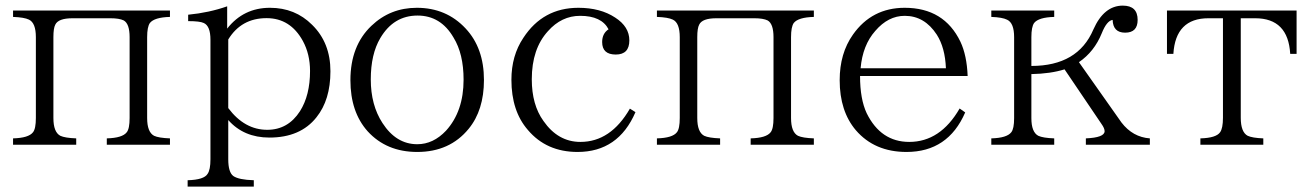

<svg xmlns="http://www.w3.org/2000/svg" viewBox="-20 -530 4718 690"><path d="M26.9 -492.2H590.8V-469.2Q534.7 -467.8 518.6 -447.3Q508.8 -433.1 508.8 -396.5V-106Q508.8 -55.2 533.7 -42Q550.3 -34.2 590.8 -32.7V-9.8H363.8V-32.7Q419.9 -34.2 435.5 -54.7Q445.8 -67.4 445.8 -106V-396.5Q445.8 -444.3 424.8 -456.5Q408.7 -464.4 377 -464.4H240.7Q189.5 -464.4 178.7 -441.4Q171.9 -428.7 171.9 -396.5V-106Q171.9 -55.2 196.8 -42Q213.4 -34.2 253.9 -32.7V-9.8H26.9V-32.7Q83 -34.2 98.6 -54.7Q108.9 -67.4 108.9 -106V-396.5Q108.9 -447.8 84 -459.5Q66.9 -467.8 26.9 -469.2Z M654.3 140.6V117.7Q713.4 116.2 726.1 94.7Q736.3 80.1 736.3 42.5V-387.2Q736.3 -436.5 712.4 -447.3Q698.2 -454.1 656.2 -454.1V-477.1Q731.4 -484.4 796.4 -507.3V-427.2Q855 -502 950.2 -502Q1040.5 -502 1101.6 -440.9Q1167.5 -376.5 1167.5 -273.9Q1167.5 -170.9 1117.2 -108.4Q1059.6 -35.6 948.2 -35.6Q856 -35.6 800.3 -98.6V42.5Q800.3 88.9 818.4 102.5Q837.9 116.2 892.1 117.7V140.6ZM800.3 -141.6Q858.9 -63.5 940.4 -63.5Q1015.1 -63.5 1058.1 -130.4Q1094.2 -187.5 1094.2 -274.9Q1094.2 -335.4 1068.4 -382.8Q1023.4 -464.8 938 -464.8Q847.2 -464.8 800.3 -388.2Z M1478 -502Q1584 -502 1653.3 -427.7Q1719.2 -357.4 1719.2 -242.7Q1719.2 -133.8 1664.1 -66.9Q1596.2 16.1 1479.5 16.1Q1369.1 16.1 1301.3 -58.1Q1239.3 -127.4 1239.3 -241.7Q1239.3 -365.2 1314.5 -437Q1382.3 -502 1478 -502ZM1480.5 -474.1Q1394.5 -474.1 1346.7 -393.1Q1312.5 -335.4 1312.5 -244.6Q1312.5 -152.3 1354.5 -87.9Q1403.8 -11.7 1479.5 -11.7Q1537.1 -11.7 1583 -60.5Q1646 -129.9 1646 -243.7Q1646 -336.4 1609.9 -395Q1564 -474.1 1480.5 -474.1Z M2263.7 -127Q2202.1 16.1 2055.7 16.1Q1943.8 16.1 1877 -63Q1817.9 -130.9 1817.9 -243.2Q1817.9 -330.1 1860.8 -394Q1931.2 -502 2058.6 -502Q2137.7 -502 2190.9 -466.8Q2241.7 -434.1 2241.7 -384.8Q2241.7 -334 2192.9 -334Q2144 -334 2144 -378.9Q2144 -409.7 2167 -424.8Q2141.6 -473.1 2064.9 -473.1Q1998 -473.1 1949.2 -418Q1891.1 -354.5 1891.1 -245.1Q1891.1 -153.3 1933.1 -95.2Q1985.4 -20 2065.9 -20Q2174.8 -20 2243.7 -139.6Z M2340.8 -492.2H2904.8V-469.2Q2848.6 -467.8 2832.5 -447.3Q2822.8 -433.1 2822.8 -396.5V-106Q2822.8 -55.2 2847.7 -42Q2864.3 -34.2 2904.8 -32.7V-9.8H2677.7V-32.7Q2733.9 -34.2 2749.5 -54.7Q2759.8 -67.4 2759.8 -106V-396.5Q2759.8 -444.3 2738.8 -456.5Q2722.7 -464.4 2690.9 -464.4H2554.7Q2503.4 -464.4 2492.7 -441.4Q2485.8 -428.7 2485.8 -396.5V-106Q2485.8 -55.2 2510.7 -42Q2527.3 -34.2 2567.9 -32.7V-9.8H2340.8V-32.7Q2397 -34.2 2412.6 -54.7Q2422.9 -67.4 2422.9 -106V-396.5Q2422.9 -447.8 2397.9 -459.5Q2380.9 -467.8 2340.8 -469.2Z M3448.7 -126Q3387.2 16.1 3237.8 16.1Q3123 16.1 3055.7 -62Q2997.6 -130.4 2997.6 -241.7Q2997.6 -338.4 3045.4 -405.8Q3113.3 -502 3231.4 -502Q3373 -502 3431.6 -379.9Q3454.6 -331.1 3457.5 -256.8H3070.8Q3070.8 -173.8 3094.7 -123Q3145.5 -20 3247.6 -20Q3359.4 -20 3428.7 -140.1ZM3379.4 -284.7Q3376.5 -358.4 3346.7 -405.3Q3302.7 -473.1 3231.4 -473.1Q3171.9 -473.1 3125.5 -418.9Q3080.1 -367.7 3072.8 -284.7Z M3768.6 -492.2V-469.2Q3712.4 -467.8 3696.3 -447.3Q3686.5 -433.1 3686.5 -396.5V-293Q3853.5 -293 3909.2 -423.8Q3947.3 -509.8 4015.1 -509.8Q4068.4 -509.8 4068.4 -458.5Q4068.4 -412.6 4023.4 -412.6Q3980 -412.6 3978.5 -458.5Q3957.5 -455.6 3939.5 -410.6Q3912.6 -344.2 3857.4 -306.6L4010.3 -89.8Q4050.8 -37.1 4112.3 -32.7V-9.8H3882.3V-32.7Q3949.7 -35.6 3949.7 -58.6Q3949.7 -68.8 3938.5 -84.5L3805.7 -280.8Q3755.9 -265.1 3686.5 -263.7V-105.5Q3686.5 -55.2 3711.4 -42Q3728 -34.2 3768.6 -32.7V-9.8H3542.5V-32.7Q3598.6 -34.2 3614.3 -54.7Q3624.5 -67.4 3624.5 -105.5V-396.5Q3624.5 -447.3 3599.6 -459Q3582.5 -467.8 3542.5 -469.2V-492.2Z M4173.8 -492.2H4639.6V-336.4H4616.7Q4609.4 -464.4 4490.7 -464.4H4439V-106.9Q4439 -55.2 4463.9 -42Q4480.5 -34.2 4520 -32.7V-9.8H4293.9V-32.7Q4350.6 -34.2 4364.7 -54.7Q4375 -68.8 4375 -106.9V-464.4H4322.8Q4204.6 -464.4 4196.8 -336.4H4173.8Z"/></svg>

Font: I.MingCP
Style: Regular
Weight: 400
Designer: I.Font Project
Version: Version 8.000; Sep 06, 2022